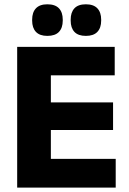

<svg xmlns="http://www.w3.org/2000/svg" viewBox="-20 -852 586 872"><path d="M211 0H58V-639H211ZM505.5 0H103.5V-130.5H505.5ZM493.5 -261.5H147.5V-387H493.5ZM501 -510H103V-639H501ZM195 -689Q160.5 -689 143.2 -707.2Q126 -725.5 126 -758.5V-762.5Q126 -796 143.2 -814.2Q160.5 -832.5 195 -832.5Q230.5 -832.5 247.8 -814.2Q265 -796 265 -762.5V-758.5Q265 -725.5 247.8 -707.2Q230.5 -689 195 -689ZM370 -689Q335 -689 318 -707.2Q301 -725.5 301 -758.5V-762.5Q301 -796 318 -814.2Q335 -832.5 370 -832.5Q405 -832.5 422.2 -814.2Q439.5 -796 439.5 -762.5V-758.5Q439.5 -725.5 422.2 -707.2Q405 -689 370 -689Z"/></svg>

Font: Anek Kannada
Style: Bold
Weight: 700
Version: Version 1.003